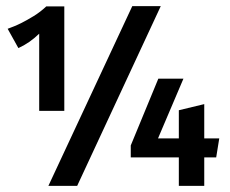

<svg xmlns="http://www.w3.org/2000/svg" viewBox="-20 -607 751 627"><path d="M412 -587H505L232 0H138ZM190 -586V-245H108V-497Q76 -466 40 -450L5 -513L18 -518Q30 -522 49 -531.5Q68 -541 90 -554.5Q112 -568 131 -586ZM647 -155H696L686 -93H647V0H564V-93H407V-132L497 -350H579L496 -155H564V-247L647 -267Z"/></svg>

Font: Amaranth
Style: Regular
Weight: 400
Designer: Gesine Todt
Foundry: Gesine Todt
Version: Version 1.001